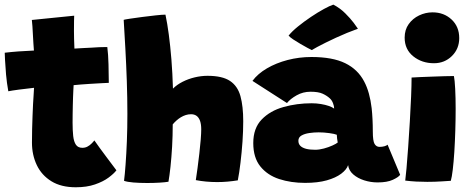

<svg xmlns="http://www.w3.org/2000/svg" viewBox="-30 -785 2046 832"><path d="M474.5 -47Q463.5 -32.5 440.2 -15.2Q417 2 381.5 14.2Q346 26.5 298.5 26.5Q235 26.5 192.8 0.5Q150.5 -25.5 129.5 -69.5Q108.5 -113.5 108.5 -167Q108.5 -196.5 109.2 -226Q110 -255.5 111 -282.8Q112 -310 113.2 -333.8Q114.5 -357.5 115.8 -375.5Q117 -393.5 117.5 -404.5Q85 -401 52.8 -396.8Q20.5 -392.5 6 -389.5Q-0.5 -425.5 -3.8 -462Q-7 -498.5 -8.2 -524.8Q-9.5 -551 -9.5 -556.5Q20 -560 50.2 -562.2Q80.5 -564.5 117 -566Q116 -573 114.8 -596.2Q113.5 -619.5 112.5 -636.5Q112 -653.5 110.5 -671.2Q109 -689 108 -698.5L291.5 -717Q291 -712 290.8 -694Q290.5 -676 290.5 -651Q290.5 -635.5 291 -616Q291.5 -596.5 292.5 -574.5Q310 -575.5 332.2 -576.8Q354.5 -578 367 -578.5Q386.5 -580 400.2 -580.5Q414 -581 422.8 -581Q431.5 -581 435 -581Q439 -550.5 440.2 -506Q441.5 -461.5 441.5 -426Q436.5 -426 410 -424.5Q383.5 -423 358.5 -421.5Q341.5 -420.5 320.2 -418.8Q299 -417 289 -416Q288.5 -407 287.8 -393.5Q287 -380 286.5 -363.2Q286 -346.5 285.5 -327.8Q285 -309 284.8 -290.2Q284.5 -271.5 284.5 -254Q284.5 -220 287.2 -195.5Q290 -171 299 -157.8Q308 -144.5 327 -144.5Q339 -144.5 348.5 -149.5Q358 -154.5 365.5 -161.8Q373 -169 379 -176.5Q387 -164.5 401 -145.5Q415 -126.5 430.2 -106Q445.5 -85.5 457.8 -69.2Q470 -53 474.5 -47Z M700 2.5Q686 5 660.8 6.5Q635.5 8 608 8Q575.5 8 548 5.8Q520.5 3.5 507.5 -1.5Q511 -28.5 514.2 -72.8Q517.5 -117 519.8 -173.2Q522 -229.5 522 -291.5Q522 -361 519.5 -433.8Q517 -506.5 513.2 -574.8Q509.5 -643 506 -699Q510 -700.5 533 -704Q556 -707.5 586.8 -711.5Q617.5 -715.5 645.5 -718.5Q673.5 -721.5 687 -721.5Q695 -684 701.5 -635Q708 -586 712.8 -527.2Q717.5 -468.5 719.5 -401Q736.5 -418 761 -430.5Q785.5 -443 813.8 -449.8Q842 -456.5 869 -456.5Q933.5 -456.5 966.8 -434.2Q1000 -412 1012 -368.2Q1024 -324.5 1024 -259.5Q1024 -218 1020.8 -171.2Q1017.5 -124.5 1012.2 -80.5Q1007 -36.5 1000.5 -3.5Q979 0 956.5 2Q934 4 911.5 4Q887 4 863 1.8Q839 -0.5 818.5 -4.5Q822 -26 826 -56.8Q830 -87.5 833.8 -119.8Q837.5 -152 839.8 -180Q842 -208 842 -224.5Q842 -247 836.8 -261.5Q831.5 -276 821.8 -283Q812 -290 798 -290Q786 -290 775 -286.5Q764 -283 754 -277Q744 -271 735 -263Q726 -255 718.5 -246Q718.5 -197 715.8 -149.5Q713 -102 708.8 -62.5Q704.5 -23 700 2.5Z M1292 7.5Q1230.5 7.5 1179.5 -9.2Q1128.5 -26 1098 -64Q1067.5 -102 1067.5 -165Q1067.5 -229.5 1104 -267.2Q1140.5 -305 1198.5 -321.2Q1256.5 -337.5 1320.5 -337.5Q1341.5 -337.5 1360.8 -334.2Q1380 -331 1395 -325.8Q1410 -320.5 1418 -314.5Q1418 -325 1413 -338Q1408 -351 1399 -359Q1386.5 -370.5 1368 -379Q1349.5 -387.5 1315.5 -387.5Q1283 -387.5 1255.5 -372Q1228 -356.5 1213.5 -338.5L1064 -434.5Q1087 -465.5 1126.8 -488.8Q1166.5 -512 1216.2 -525Q1266 -538 1319.5 -538Q1411 -538 1465.8 -511.2Q1520.5 -484.5 1548 -432Q1560.5 -408.5 1568.5 -379.5Q1576.5 -350.5 1580.5 -316.5Q1583 -293.5 1584.2 -268.2Q1585.5 -243 1585.5 -215.5Q1585.5 -174 1593.2 -161.2Q1601 -148.5 1614.5 -148.5Q1626 -148.5 1635.8 -151.2Q1645.5 -154 1649.5 -158L1704 -27.5Q1696.5 -17 1672 -5.8Q1647.5 5.5 1606 5.5Q1576.5 5.5 1548.2 -3.5Q1520 -12.5 1500.8 -29.2Q1481.5 -46 1478.5 -69.5Q1472 -50 1448.5 -32.2Q1425 -14.5 1386 -3.5Q1347 7.5 1292 7.5ZM1335.5 -136Q1353.5 -136 1373.8 -141.5Q1394 -147 1410.5 -154.5Q1427 -162 1433.5 -167.5Q1432 -173 1430.8 -184.2Q1429.5 -195.5 1429.5 -201Q1420.5 -205 1396.8 -208.2Q1373 -211.5 1351 -211.5Q1330.5 -211.5 1310.2 -208.5Q1290 -205.5 1276.5 -197.8Q1263 -190 1263 -175Q1263 -161.5 1271.5 -153Q1280 -144.5 1296.2 -140.2Q1312.5 -136 1335.5 -136ZM1414.5 -765Q1444 -749.5 1466.2 -727.2Q1488.5 -705 1502.8 -686Q1517 -667 1521 -660.5Q1498.5 -652.5 1474 -642.5Q1449.5 -632.5 1425.8 -621.5Q1402 -610.5 1381.2 -600.2Q1360.5 -590 1344.8 -581.5Q1329 -573 1321 -568Q1316.5 -570 1302.5 -577.5Q1288.5 -585 1271.8 -594.8Q1255 -604.5 1240.5 -614.2Q1226 -624 1220.5 -630.5Q1235 -649 1261.2 -670.2Q1287.5 -691.5 1317.2 -711.5Q1347 -731.5 1373.5 -746Q1400 -760.5 1414.5 -765Z M1923.5 -1.5Q1914.5 -1 1884.8 1Q1855 3 1821.5 3Q1798.5 3 1774.2 1.8Q1750 0.5 1726 -2.5Q1728 -15.5 1731.5 -55Q1735 -94.5 1738.8 -148.2Q1742.5 -202 1746 -259.5Q1749.5 -317 1751.5 -367.5Q1753.5 -418 1753.5 -449Q1766.5 -450 1790.8 -451Q1815 -452 1843 -453Q1871 -454 1896.5 -454.8Q1922 -455.5 1937 -455.5Q1940.5 -438.5 1942.5 -399.8Q1944.5 -361 1944.5 -313.5Q1944.5 -268.5 1943 -220.2Q1941.5 -172 1938.8 -127.8Q1936 -83.5 1932 -50Q1928 -16.5 1923.5 -1.5ZM1850.5 -511Q1798 -511 1760.8 -541Q1723.5 -571 1723.5 -622Q1723.5 -656 1741 -680.5Q1758.5 -705 1786.2 -718.2Q1814 -731.5 1844.5 -731.5Q1893.5 -731.5 1926.8 -700.5Q1960 -669.5 1960 -620Q1960 -573.5 1928.2 -542.2Q1896.5 -511 1850.5 -511Z"/></svg>

Font: Grandstander Thin Black
Style: Regular
Weight: 900
Version: Version 1.200